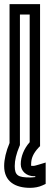

<svg xmlns="http://www.w3.org/2000/svg" viewBox="-23 -694 240 925"><path d="M122 211C143 211 165 207 182 199L197 192V176V123V89L164 99C150 103 143 105 141 105C124 105 127 107 127 97C127 69 137 45 163 17L170 10V0V-649V-674H145H48H23V-649V-5C6 35 -3 74 -3 106C-3 182 52 211 122 211ZM122 161C65 161 48 152 48 106C48 78 55 48 71 10L73 5V0V-624H120V-9C92 23 77 61 77 97C77 131 105 155 141 155C142 155 144 155 147 155V159C139 160 131 161 122 161Z"/></svg>

Font: Gamestation DisplayOutline
Style: Regular
Weight: 400
Designer: Jonas Hecksher
Foundry: Jonas Hecksher, Playtypeª, e-types AS
Version: Version 1.003